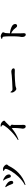

<svg xmlns="http://www.w3.org/2000/svg" viewBox="2585 -3381 830 6040"><g transform="rotate(-90 3000.0 -361.0)"><path d="M208 26.4 196.3 7.8Q335 -65.4 462.9 -198.2Q569.3 -310.5 642.6 -434.6Q708 -546.9 708 -600.6Q708 -629.9 642.6 -657.2L646.5 -672.9Q673.8 -682.6 716.8 -680.7Q758.8 -678.7 801.8 -638.7Q844.7 -598.6 844.7 -564.5Q844.7 -549.8 823.2 -527.3Q804.7 -509.8 798.8 -497.1Q716.8 -323.2 579.1 -191.4Q418 -38.1 208 26.4ZM274.4 -359.4Q252 -359.4 238.3 -379.9Q229.5 -392.6 215.8 -431.6Q204.1 -465.8 195.3 -484.4Q165 -553.7 130.9 -597.7L143.6 -611.3Q184.6 -597.7 234.4 -562.5Q330.1 -499 330.1 -416Q330.1 -390.6 316.4 -376Q301.8 -359.4 274.4 -359.4ZM476.6 -434.6Q453.1 -434.6 440.4 -453.1Q432.6 -464.8 421.9 -502.9Q411.1 -538.1 403.3 -557.6Q372.1 -630.9 338.9 -667L352.5 -680.7Q410.2 -657.2 448.2 -629.9Q532.2 -573.2 532.2 -493.2Q532.2 -465.8 514.6 -449.2Q499 -434.6 476.6 -434.6Z M2042 33.2Q2008.8 33.2 1990.2 3.9Q1972.7 -23.4 1972.7 -61.5Q1972.7 -70.3 1976.6 -92.8Q1981.4 -117.2 1982.4 -131.8Q1996.1 -249 1993.2 -371.1Q1993.2 -392.6 1987.3 -407.2Q1809.6 -256.8 1624 -193.4L1614.3 -211.9Q1749 -292 1885.7 -424.8Q2005.9 -542 2062.5 -632.8Q2085.9 -670.9 2085.9 -689.5Q2085.9 -712.9 2034.2 -739.3L2038.1 -754.9Q2090.8 -758.8 2119.1 -750Q2156.2 -738.3 2189.9 -705.6Q2223.6 -672.9 2223.6 -648.4Q2223.6 -636.7 2217.8 -628.9Q2213.9 -624 2202.1 -615.2Q2185.5 -604.5 2176.3 -594.7Q2167 -585 2144.5 -561.5Q2083 -496.1 2044.9 -459Q2072.3 -439.5 2083 -428.7Q2098.6 -414.1 2098.6 -401.4Q2098.6 -394.5 2094.7 -378.9Q2089.8 -356.4 2089.8 -340.8Q2086.9 -251 2090.8 -92.8Q2091.8 -45.9 2091.8 -32.2Q2091.8 -2 2078.6 15.6Q2065.4 33.2 2042 33.2Z M3222.7 -261.7Q3196.3 -261.7 3161.1 -297.9Q3127 -333 3114.3 -369.1Q3105.5 -391.6 3111.3 -440.4L3127 -446.3Q3127.9 -444.3 3130.9 -440.4Q3153.3 -409.2 3167 -398.4Q3186.5 -382.8 3217.8 -382.8Q3281.2 -382.8 3446.3 -392.6Q3584 -401.4 3644.5 -406.2Q3672.9 -409.2 3715.8 -415Q3755.9 -419.9 3767.6 -419.9Q3809.6 -419.9 3839.8 -399.9Q3870.1 -379.9 3870.1 -350.6Q3870.1 -309.6 3809.6 -309.6Q3793.9 -309.6 3762.7 -310.5Q3713.9 -312.5 3677.7 -312.5Q3626 -312.5 3506.8 -305.2Q3387.7 -297.9 3335.9 -291Q3300.8 -287.1 3263.7 -272.5Q3238.3 -261.7 3222.7 -261.7Z M4929.7 34.2Q4894.5 34.2 4875 0Q4856.4 -32.2 4856.4 -85.9Q4856.4 -99.6 4861.3 -126Q4867.2 -154.3 4869.1 -173.8Q4877.9 -252.9 4877.9 -425.8Q4877.9 -606.4 4867.2 -664.1Q4864.3 -685.5 4843.8 -697.3Q4829.1 -706.1 4796.9 -711.9L4795.9 -727.5Q4796.9 -728.5 4799.8 -729.5Q4852.5 -753.9 4877.9 -753.9Q4913.1 -753.9 4959 -727.1Q5004.9 -700.2 5004.9 -677.7Q5004.9 -664.1 4994.1 -644.5Q4982.4 -623 4980.5 -606.4Q4973.6 -561.5 4971.7 -464.8Q5115.2 -448.2 5198.2 -398.4Q5231.4 -378.9 5246.1 -356.4Q5264.6 -331.1 5264.6 -295.9Q5264.6 -272.5 5250 -255.4Q5235.4 -238.3 5211.9 -238.3Q5187.5 -238.3 5169.9 -252Q5158.2 -260.7 5137.7 -290Q5106.4 -331.1 5080.1 -356.4Q5033.2 -396.5 4970.7 -426.8Q4966.8 -251 4971.7 -127Q4972.7 -107.4 4973.6 -76.2Q4975.6 -42 4975.6 -34.2Q4975.6 3.9 4965.8 18.6Q4956.1 34.2 4929.7 34.2Z"/></g></svg>

Font: Bpmf GenRyu Min B
Style: B
Weight: 700
Foundry: But Ko
Version: Version 1.320